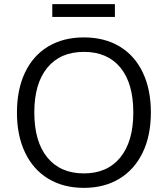

<svg xmlns="http://www.w3.org/2000/svg" viewBox="-20 -901 812 929"><path d="M62 -356Q62 -468 101 -550Q140 -632 213 -676Q286 -720 386 -720Q486 -720 559 -676Q632 -632 671 -550Q710 -468 710 -357Q710 -245 670.5 -163Q631 -81 558 -36.5Q485 8 386 8Q287 8 214 -36Q141 -80 101.5 -162.5Q62 -245 62 -356ZM625 -357Q625 -498 562.5 -574Q500 -650 386 -650Q272 -650 209 -573.5Q146 -497 146 -357Q146 -216 209 -139Q272 -62 386 -62Q499 -62 562 -139Q625 -216 625 -357ZM233 -819V-881H536V-819Z"/></svg>

Font: Muli-Regular
Style: Regular
Weight: 400
Version: Version 2.000